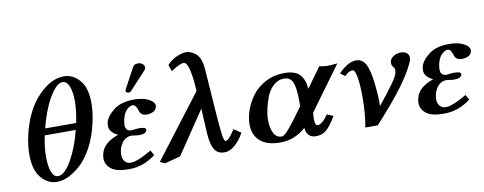

<svg xmlns="http://www.w3.org/2000/svg" viewBox="-61 -989 3267 1295"><g transform="rotate(-10 1572.5 -341.5)"><path d="M426.8 -311H214.8Q197.8 -231.9 198.2 -165Q198.2 -102.1 213.1 -63.5Q228 -24.9 256.8 -24.9Q301.8 -24.9 350.8 -111.6Q399.9 -198.2 426.8 -311ZM395 -644Q362.8 -644 328.4 -597.4Q293.9 -550.8 268.1 -486.8Q242.2 -422.9 226.1 -356.9H438Q455.1 -439 455.1 -503.9Q455.1 -567.9 439.5 -606Q423.8 -644 395 -644ZM106 -334Q144 -497.1 232.4 -589.1Q320.8 -681.2 410.2 -681.2Q471.2 -681.2 517.1 -629.2Q563 -577.1 563 -470.2Q563 -409.2 545.9 -334Q524.9 -242.2 486.6 -172.1Q448.2 -102.1 404.5 -63.5Q360.8 -24.9 320.3 -6.3Q279.8 12.2 244.1 12.2Q181.2 12.2 135.5 -41.5Q89.8 -95.2 89.8 -201.2Q89.8 -260.7 106 -334Z M702.6 -121.1Q699.7 -106 699.7 -92.8Q699.7 -64 714.6 -46.4Q729.5 -28.8 756.3 -28.8Q800.3 -28.8 899.4 -86.9L918.5 -51.8Q835.4 12.2 736.3 12.2Q649.4 12.2 613.5 -17.3Q577.6 -46.9 577.6 -88.9Q577.6 -100.1 581.5 -118.2Q597.7 -193.4 703.6 -229Q645.5 -255.9 645.5 -299.8Q645.5 -305.7 647.5 -321.8Q657.2 -363.8 708.5 -404.3Q759.8 -444.8 848.6 -444.8Q909.7 -444.8 948.7 -424.8Q987.8 -404.8 987.8 -377Q987.8 -373 986.3 -370.1Q981.4 -349.1 961.4 -339.6Q941.4 -330.1 920.4 -330.1Q877.4 -330.1 868.7 -363.8Q855.5 -407.7 834.5 -408.2Q814.5 -408.2 793 -387.7Q771.5 -367.2 761.7 -325.2Q756.8 -300.3 756.3 -288.1Q756.3 -243.2 798.3 -243.2Q801.3 -244.1 806.6 -244.1Q834.5 -248 850.6 -248Q896.5 -248 896.5 -230Q896.5 -228 895.5 -227.1Q890.6 -202.1 839.4 -202.1L812.5 -205.1Q797.4 -208 789.6 -208Q758.8 -208 735.6 -185.1Q712.4 -162.1 702.6 -121.1ZM920.4 -680.2Q935.5 -680.2 948.5 -670.2Q961.4 -660.2 961.4 -647V-643.1Q959.5 -633.3 952.6 -626L839.4 -503.9Q833.5 -497.1 821.8 -497.1Q815.9 -497.1 809.8 -501Q803.7 -504.9 803.7 -509.8Q803.7 -515.6 806.6 -522L883.8 -665Q891.6 -680.2 920.4 -680.2Z M1516.1 -104 1524.9 -100.1Q1499 -51.3 1463.1 -19.5Q1427.2 12.2 1390.1 12.2Q1344.2 12.2 1322.8 -21.5Q1301.3 -55.2 1295.9 -127L1286.1 -305.2Q1177.2 -142.1 1089.4 -13.2L981.9 15.1L948.2 0L1274.9 -428.2L1272 -476.1Q1257.8 -629.9 1222.2 -629.9Q1195.3 -629.9 1134.3 -588.9L1119.1 -633.8Q1145 -662.6 1182.1 -680.4Q1219.2 -698.2 1251 -698.2Q1264.2 -698.2 1278.6 -693.1Q1293 -688 1311 -675.5Q1329.1 -663.1 1341.6 -635Q1354 -606.9 1356.9 -566.9L1377.9 -270Q1386.7 -148.9 1393.3 -105.5Q1399.9 -62 1411.1 -62Q1431.2 -62 1476.1 -131.8Z M1877.9 -444.8Q1951.2 -444.8 1983.4 -410.9Q2015.6 -377 2020.5 -312L2118.7 -448.2Q2155.8 -442.4 2174.8 -441.9Q2194.8 -441.9 2242.7 -446.8L2023.9 -147Q2022 -123 2021.5 -111.8Q2021.5 -58.6 2038.6 -59.1Q2071.8 -59.1 2112.8 -120.1L2155.8 -102.1Q2118.7 -39.1 2088.6 -13.4Q2058.6 12.2 2016.6 12.2Q1954.6 12.2 1947.8 -57.1Q1872.6 11.7 1772.5 12.2Q1681.6 12.2 1634.8 -29.3Q1587.9 -70.8 1587.9 -143.1Q1587.9 -189.9 1605.7 -241Q1623.5 -292 1658.2 -338.4Q1692.9 -384.8 1750.5 -414.8Q1808.1 -444.8 1877.9 -444.8ZM1945.8 -206.1V-241.2Q1945.8 -325.2 1930.7 -366.7Q1915.5 -408.2 1868.7 -408.2Q1829.6 -408.2 1798.6 -380.6Q1767.6 -353 1750.7 -311Q1733.9 -269 1724.9 -227.5Q1715.8 -186 1715.8 -151.9Q1715.8 -97.7 1733.6 -61.8Q1751.5 -25.9 1789.6 -25.9Q1798.3 -25.9 1812.5 -37.8Q1826.7 -49.8 1848.6 -76.9Q1870.6 -104 1884.8 -122.6Q1898.9 -141.1 1926.8 -180.2Z M2677.2 -444.8Q2703.1 -444.8 2717.3 -432.4Q2731.4 -419.9 2731.4 -400.9Q2731.4 -393.1 2730.5 -388.2Q2724.6 -366.2 2701.2 -324.2Q2635.3 -202.1 2438.5 12.2H2353.5Q2370.6 -77.6 2370.6 -192.9Q2370.6 -273.9 2361.6 -328.4Q2352.5 -382.8 2335.4 -382.8Q2308.6 -382.8 2281.2 -353L2248.5 -377Q2314.5 -444.8 2369.6 -444.8Q2396.5 -444.8 2415.5 -428.5Q2434.6 -412.1 2445.1 -380.1Q2455.6 -348.1 2460.9 -318.1Q2466.3 -288.1 2470.2 -246.1Q2476.1 -194.3 2476.6 -134.8Q2476.6 -119.6 2475.6 -112.8Q2608.4 -275.9 2615.2 -309.1Q2619.1 -322.3 2619.6 -333Q2619.6 -349.1 2608.4 -359.9Q2599.6 -368.7 2599.6 -384.8Q2599.6 -396 2601.6 -400.9Q2605.5 -416 2626 -430.4Q2646.5 -444.8 2677.2 -444.8Z M2859.9 -121.1Q2856.9 -106 2856.9 -92.8Q2856.9 -64 2872.1 -46.4Q2887.2 -28.8 2914.1 -28.8Q2958 -28.8 3057.1 -86.9L3076.2 -51.8Q2993.2 12.2 2894 12.2Q2807.1 12.2 2771 -17.3Q2734.9 -46.9 2734.9 -88.9Q2734.9 -100.1 2738.8 -118.2Q2754.9 -193.4 2860.8 -229Q2802.7 -255.9 2803.2 -299.8Q2803.2 -305.7 2805.2 -321.8Q2814.9 -363.8 2866 -404.3Q2917 -444.8 3005.9 -444.8Q3066.9 -444.8 3106 -424.8Q3145 -404.8 3145 -377Q3145 -373 3144 -370.1Q3139.2 -349.1 3119.1 -339.6Q3099.1 -330.1 3078.1 -330.1Q3035.2 -330.1 3025.9 -363.8Q3012.7 -407.7 2992.2 -408.2Q2972.2 -408.2 2950.7 -387.7Q2929.2 -367.2 2918.9 -325.2Q2914.1 -300.3 2914.1 -288.1Q2914.1 -243.2 2956.1 -243.2Q2959 -244.1 2963.9 -244.1Q2991.7 -248 3007.8 -248Q3053.7 -248 3054.2 -230Q3054.2 -228 3053.2 -227.1Q3048.3 -202.1 2997.1 -202.1Q2994.1 -202.1 2989.5 -202.6Q2984.9 -203.1 2979 -204.1Q2973.1 -205.1 2970.2 -205.1Q2955.1 -208 2946.8 -208Q2916 -208 2892.8 -185.1Q2869.6 -162.1 2859.9 -121.1Z"/></g></svg>

Font: Linux Libertine O
Style: Semibold Italic
Weight: 600
Italic angle: -11.5°
Designer: Philipp H. Poll
Foundry: Philipp H. Poll
Version: Version 5.1.2